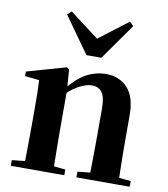

<svg xmlns="http://www.w3.org/2000/svg" viewBox="-91 -924 874 1000"><g transform="rotate(10 345.5 -423.5)"><path d="M34 0V-30L139 -41H210L317 -30V0ZM102 0Q103 -26 103.5 -68Q104 -110 104.5 -156Q105 -202 105 -236V-316Q105 -365 104.5 -397Q104 -429 102 -465L26 -473V-497L233 -556L246 -547L254 -435V-432V-236Q254 -202 254.5 -156Q255 -110 255.5 -68Q256 -26 257 0ZM381 0V-30L484 -41H554L663 -30V0ZM447 0Q448 -26 448.5 -67.5Q449 -109 449.5 -155Q450 -201 450 -236V-376Q450 -437 431.5 -461.5Q413 -486 377 -486Q347 -486 304 -462Q261 -438 218 -386L214 -431H230Q287 -504 337 -530.5Q387 -557 441 -557Q511 -557 554.5 -510.5Q598 -464 598 -365V-236Q598 -201 598.5 -155Q599 -109 600 -67.5Q601 -26 602 0ZM207 -847 401 -700H322L515 -847L536 -827L401 -636H322L186 -827Z"/></g></svg>

Font: Noto Serif JP ExtraBold
Style: Regular
Weight: 800
Designer: Ryoko NISHIZUKA 西塚涼子 (kana & ideographs); Frank Grießhammer (Latin, Greek & Cyrillic); Wenlong ZHANG 张文龙 (bopomofo); San
Foundry: Adobe
Version: Version 2.003-H1;hotconv 1.1.1;makeotfexe 2.6.0